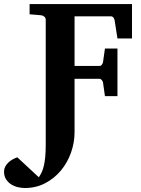

<svg xmlns="http://www.w3.org/2000/svg" viewBox="-123 -691 702 953"><path d="M460 -500 445.8 -590.8Q444.3 -598.6 439.7 -604.2Q435.1 -609.9 428.2 -609.9H247.1V-363.8H371.1Q377.9 -363.8 382.6 -370.1Q387.2 -376.5 388.2 -381.8L397.9 -450.2H460V-213.9H397.9L388.2 -282.2Q387.2 -287.6 382.1 -293.7Q377 -299.8 371.1 -299.8H247.1V-35.2Q247.1 16.6 229.5 66.4Q211.9 116.2 179.4 155.3Q147 194.3 101.3 218.3Q55.7 242.2 0 242.2Q-16.1 242.2 -34.2 238Q-52.2 233.9 -67.6 224.1Q-83 214.4 -93 198.7Q-103 183.1 -103 160.2Q-103 147.9 -97.4 137Q-91.8 126 -82.8 116.9Q-73.7 107.9 -61.8 101.1Q-49.8 94.2 -37.1 89.8L69.8 189Q77.6 177.2 84 163.8Q90.3 150.4 94.7 131.8Q99.1 113.3 101.6 87.4Q104 61.5 104 24.9V-592.8Q104 -602.5 96.9 -608.4Q89.8 -614.3 81.1 -615.2L23.9 -620.1V-670.9H532.2V-500Z"/></svg>

Font: Charis SIL Afr
Style: Bold
Weight: 700
Foundry: SIL International
Version: Version 5.000